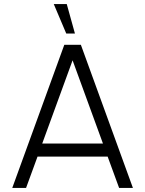

<svg xmlns="http://www.w3.org/2000/svg" viewBox="-20 -919 710 939"><path d="M294.5 -700H375.5L630 0H562.5L506.5 -153H163.5L107.5 0H40ZM186.5 -217H483.5L335 -624ZM243 -899H306.5L346.5 -755H304Z"/></svg>

Font: Urbanist Light
Style: Regular
Weight: 300
Designer: Corey Hu
Foundry: Corey Hu
Version: Version 1.330; ttfautohint (v1.8.4.7-5d5b)